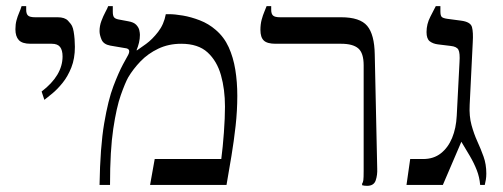

<svg xmlns="http://www.w3.org/2000/svg" viewBox="-20 -600 1633 623"><path d="M124 -276 115 -303Q149 -329 166 -357.5Q183 -386 183 -417Q183 -437 175 -447.5Q167 -458 148 -458H79Q52 -458 41 -470Q30 -482 30 -505Q30 -521 33.5 -534Q37 -547 42 -558.5Q47 -570 50 -580H65V-568Q65 -555 71 -549.5Q77 -544 94 -544H167Q190 -544 200.5 -533Q211 -522 214 -515Q217 -509 219 -497.5Q221 -486 222 -473Q223 -460 223 -448Q223 -410 211.5 -381Q200 -352 183 -331Q166 -310 149.5 -296.5Q133 -283 124 -276Z M303 0Q305 -123 318 -199.5Q331 -276 348 -320.5Q365 -365 379 -391L396 -422Q401 -432 398.5 -437.5Q396 -443 385 -444L338 -452Q316 -456 309.5 -471.5Q303 -487 303 -499Q303 -516 309 -532Q315 -548 322 -561Q329 -574 331 -580H346V-562Q346 -549 350 -544Q354 -539 364 -537L396 -531Q414 -528 422 -519.5Q430 -511 432 -502Q434 -493 434 -487Q434 -474 431 -461.5Q428 -449 423 -437H425Q434 -443 454 -457.5Q474 -472 493 -496.5Q512 -521 518 -554H529Q547 -554 573.5 -549.5Q600 -545 628.5 -534Q657 -523 680 -503Q707 -480 722 -447Q737 -414 743.5 -374Q750 -334 750 -289Q750 -241 744.5 -191.5Q739 -142 731 -94Q723 -46 715 0H467L482 -84H698Q703 -122 706.5 -170Q710 -218 710 -254Q710 -310 697 -356Q684 -402 653.5 -430Q623 -458 568 -458Q527 -458 493.5 -442Q460 -426 436 -401Q412 -376 396 -349Q386 -331 372 -291.5Q358 -252 347.5 -182Q337 -112 337 0Z M1171 3Q1167 3 1162.5 2.5Q1158 2 1155 1V-4Q1158 -8 1159 -15.5Q1160 -23 1160 -46V-388Q1160 -428 1142.5 -443Q1125 -458 1087 -458H874Q847 -458 836 -468.5Q825 -479 825 -503Q825 -521 829 -536Q833 -551 838 -562.5Q843 -574 845 -580H860V-568Q860 -555 866 -549.5Q872 -544 889 -544H1087Q1148 -544 1171.5 -516Q1195 -488 1196 -423L1204 -53Q1205 -32 1199 -14.5Q1193 3 1171 3Z M1299 0 1311 -84H1353Q1387 -84 1410.5 -102.5Q1434 -121 1447 -152.5Q1460 -184 1462 -224L1471 -398Q1473 -428 1467.5 -438.5Q1462 -449 1442 -451L1401 -456Q1385 -458 1374.5 -466Q1364 -474 1364 -496Q1364 -522 1376.5 -546Q1389 -570 1394 -580H1409V-563Q1409 -550 1413 -545.5Q1417 -541 1431 -539L1476 -533Q1507 -529 1511.5 -512Q1516 -495 1514 -463L1504 -260Q1502 -223 1510 -194Q1518 -165 1529 -141Q1540 -117 1549 -92Q1558 -67 1558 -37Q1558 -26 1556.5 -17Q1555 -8 1553 0H1538Q1536 -25 1527 -48Q1518 -71 1504.5 -94Q1491 -117 1477 -140L1417 0Z"/></svg>

Font: Frank Ruhl Libre Light
Style: Regular
Weight: 300
Designer: Yanek Iontef
Foundry: Fontef
Version: Version 6.003;gftools[0.9.30]